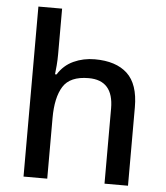

<svg xmlns="http://www.w3.org/2000/svg" viewBox="-54 -808 737 855"><g transform="rotate(5 315.0 -380.0)"><path d="M189 -557Q189 -531 187 -506.5Q185 -482 183 -466H190Q216 -508 259.5 -528Q303 -548 354 -548Q449 -548 499.5 -501Q550 -454 550 -351V0H445V-336Q445 -462 334 -462Q251 -462 220 -412.5Q189 -363 189 -271V0H83V-760H189Z"/></g></svg>

Font: Noto Sans Gurmukhi Medium
Style: Regular
Weight: 500
Designer: Jelle Bosma - Monotype Design Team
Foundry: Monotype Imaging Inc.
Version: Version 2.004; ttfautohint (v1.8.4.7-5d5b)